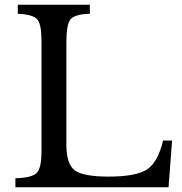

<svg xmlns="http://www.w3.org/2000/svg" viewBox="-20 -790 767 810"><path d="M706 -197 691 0H45V-38Q115 -40 135 -60.5Q155 -81 155 -152V-618Q155 -688 137 -708.5Q119 -729 55 -732V-770H359V-732Q295 -730 277.5 -708.5Q260 -687 260 -611V-180Q260 -97 296 -71Q332 -45 438 -45Q554 -45 600 -75Q646 -105 668 -197Z"/></svg>

Font: Libre Baskerville
Style: Regular
Weight: 400
Designer: Pablo Impallari, Rodrigo Fuenzalida
Foundry: Pablo Impallari, Rodrigo Fuenzalida
Version: Version 1.000